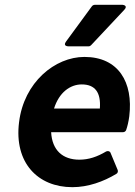

<svg xmlns="http://www.w3.org/2000/svg" viewBox="-20 -752 559 796"><path d="M59 -245C38 -77 137 24 280 24C345 24 409 1 462 -31C468 -34 470 -41 468 -47L438 -119C435 -126 426 -127 420 -124C383 -102 348 -90 309 -90C240 -90 196 -129 192 -204H490C495 -204 501 -207 503 -213C508 -227 513 -247 516 -270C533 -411 471 -516 330 -516C208 -516 79 -411 59 -245ZM204 -302C225 -369 271 -402 319 -402C374 -402 399 -369 394 -302ZM495 -711C513 -730 488 -732 488 -732H373C369 -732 364 -730 361 -726L254 -580C239 -560 263 -560 263 -560H348C352 -560 355 -562 358 -565Z"/></svg>

Font: Falling Sky
Style: BdObl
Weight: 700
Designer: Paul D. Hunt
Foundry: Adobe Systems Incorporated
Version: Version 1.02